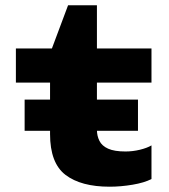

<svg xmlns="http://www.w3.org/2000/svg" viewBox="-20 -694 640 725"><path d="M394 11Q286 11 227.5 -33.5Q169 -78 169 -188V-382H40V-511H176L237 -674H346V-511H552V-382H346V-204Q346 -181 355.5 -162Q365 -143 388.5 -132.5Q412 -122 454 -122Q481 -122 508 -128.5Q535 -135 552 -145V-18Q525 -4 480.5 3.5Q436 11 394 11ZM73 -200V-318H501V-200Z"/></svg>

Font: Chivo Mono Medium ExtraBold
Style: Regular
Weight: 800
Monospace: yes
Version: Version 1.008